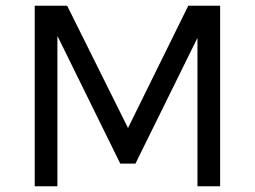

<svg xmlns="http://www.w3.org/2000/svg" viewBox="-20 -649 888 669"><path d="M214 -629 426 -203 636 -629H747V0H668V-517L452 -79H399L180 -524V0H101V-629Z"/></svg>

Font: Karla
Style: Regular
Weight: 400
Designer: Jonathan Pinhorn
Version: Version 1.000